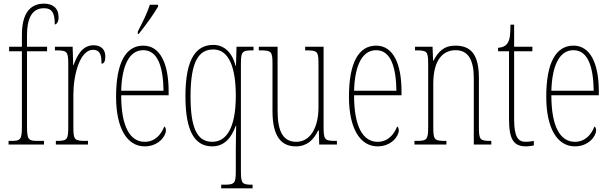

<svg xmlns="http://www.w3.org/2000/svg" viewBox="-20 -792 3344 1052"><path d="M27 0H221V-20H184C134 -20 128 -29 128 -103V-511H238V-536H128V-600C128 -684 151 -747 221 -747C269 -747 280 -715 280 -658C291 -658 301 -674 301 -697C301 -748 269 -772 221 -772C144 -772 100 -717 100 -601V-536H30V-511H100V-103C100 -29 94 -20 44 -20H27Z M286 0H462V-20H451C388 -20 382 -25 382 -96V-274C382 -382 418 -519 489 -519C534 -519 536 -480 536 -443C552 -443 557 -460 557 -483C557 -517 538 -544 493 -544C428 -544 401 -483 383 -435H381L378 -536H281V-516H284C348 -516 354 -511 354 -440V-96C354 -25 348 -20 287 -20H286Z M735 -619V-606H740C778 -653 827 -721 846 -756V-766H801C787 -721 765 -678 735 -619ZM773 10C848 10 889 -46 889 -77C889 -90 885 -96 880 -99C864 -57 831 -15 773 -15C693 -15 644 -97 644 -270H904V-291C904 -445 857 -542 765 -542C670 -542 616 -450 616 -262C616 -88 677 10 773 10ZM876 -295H644C648 -431 687 -517 765 -517C844 -517 874 -427 876 -295Z M1192 240H1364V220H1363C1306 220 1300 214 1300 144V-440C1300 -510 1306 -516 1366 -516H1369V-536H1276L1273 -431H1271C1254 -499 1212 -546 1149 -546C1060 -546 996 -479 996 -265C996 -69 1049 10 1143 10C1208 10 1248 -36 1272 -103H1274C1274 -82 1272 -19 1272 26V144C1272 214 1266 220 1205 220H1192ZM1143 -15C1059 -15 1024 -92 1024 -264C1024 -459 1071 -521 1149 -521C1236 -521 1272 -419 1272 -267C1272 -88 1219 -15 1143 -15Z M1601 10C1662 10 1699 -26 1723 -77H1727L1729 0H1826V-20H1824C1758 -20 1753 -24 1753 -101V-536H1652V-516H1655C1725 -516 1725 -510 1725 -426V-203C1725 -104 1687 -15 1603 -15C1533 -15 1501 -70 1501 -183V-536H1398V-516H1402C1467 -516 1473 -511 1473 -443V-184C1473 -44 1521 10 1601 10Z M2049 10C2124 10 2165 -46 2165 -77C2165 -90 2161 -96 2156 -99C2140 -57 2107 -15 2049 -15C1969 -15 1920 -97 1920 -270H2180V-291C2180 -445 2133 -542 2041 -542C1946 -542 1892 -450 1892 -262C1892 -88 1953 10 2049 10ZM2152 -295H1920C1924 -431 1963 -517 2041 -517C2120 -517 2150 -427 2152 -295Z M2251 0H2426V-20H2420C2360 -20 2354 -26 2354 -96V-333C2354 -467 2409 -517 2477 -517C2549 -517 2576 -457 2576 -364V0H2672V-20H2668C2610 -20 2604 -26 2604 -96V-363C2604 -486 2566 -542 2475 -542C2412 -542 2380 -508 2355 -459H2353L2350 -536H2254V-516H2259C2320 -516 2326 -511 2326 -441V-96C2326 -26 2320 -20 2259 -20H2251Z M2863 10C2874 10 2890 8 2905 5V-20C2888 -17 2877 -15 2861 -15C2819 -15 2797 -40 2797 -140V-511H2897V-536H2797V-657H2777C2776 -610 2776 -575 2759 -553C2750 -540 2734 -532 2709 -530V-511H2769V-141C2769 -26 2795 10 2863 10Z M3130 10C3205 10 3246 -46 3246 -77C3246 -90 3242 -96 3237 -99C3221 -57 3188 -15 3130 -15C3050 -15 3001 -97 3001 -270H3261V-291C3261 -445 3214 -542 3122 -542C3027 -542 2973 -450 2973 -262C2973 -88 3034 10 3130 10ZM3233 -295H3001C3005 -431 3044 -517 3122 -517C3201 -517 3231 -427 3233 -295Z"/></svg>

Font: Noto Serif Devanagari ExtraCondensed Thin
Style: Regular
Weight: 100
Width: 2
Designer: Universal Thirst, Indian Type Foundry and the Monotype Design Team
Foundry: Monotype Imaging Inc.
Version: Version 2.004